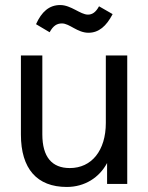

<svg xmlns="http://www.w3.org/2000/svg" viewBox="-20 -730 589 762"><path d="M177 -602C191 -628 206 -637 226 -637C256 -637 287 -600 331 -600C372 -600 402 -626 427 -674L373 -705C360 -681 346 -672 329 -672C299 -672 262 -710 219 -710C175 -710 145 -683 123 -634ZM400 -242C400 -133 344 -63 257 -63C186 -63 148 -107 148 -197V-510H63V-196C63 -60 127 12 245 12C316 12 374 -25 405 -83V0H485V-510H400Z"/></svg>

Font: Alpha Lyrae Medium
Style: Regular
Weight: 500
Designer: Nikolay Petroussenko, Plamen Motev
Foundry: Fontfabric LLC
Version: Version 1.000;hotconv 1.0.109;makeotfexe 2.5.65596